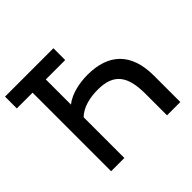

<svg xmlns="http://www.w3.org/2000/svg" viewBox="-176 -901 1082 1082"><g transform="rotate(-45 365.0 -360.0)"><path d="M125.5 -626V0H231V-324C272 -366 340.5 -378.5 396.5 -378.5C527 -378.5 571 -311 571 -170V0H677V-210C677 -391.5 581.5 -478.5 416 -478.5C355 -478.5 280 -465 231 -425.5V-626H385.5V-720H0V-626Z"/></g></svg>

Font: Vela Sans SemBd
Style: Regular
Weight: 600
Designer: Principal design: Mikhail Sharanda - project Manrope.
Design modification: Ravid Balaliev
Foundry: Mikhail Sharanda
Version: Version 1.001